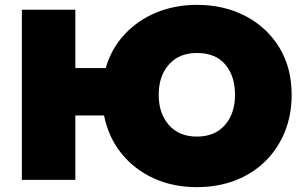

<svg xmlns="http://www.w3.org/2000/svg" viewBox="-20 -740 1250 790"><path d="M70 -700H290V-460H415Q438 -540 492.5 -598.5Q547 -657 623.5 -688.5Q700 -720 790 -720Q902 -720 990 -674Q1078 -628 1129 -545Q1180 -462 1180 -350Q1180 -266 1151.5 -196.5Q1123 -127 1071 -76Q1019 -25 947.5 2.5Q876 30 790 30Q691 30 611 -7Q531 -44 478.5 -110Q426 -176 408 -265H290V0H70ZM633 -350Q633 -273 675 -225.5Q717 -178 790 -178Q864 -178 905.5 -225.5Q947 -273 947 -350Q947 -427 907 -474.5Q867 -522 790 -522Q717 -522 675 -474.5Q633 -427 633 -350Z"/></svg>

Font: Jost* Black
Style: Regular
Weight: 900
Version: Version 3.7